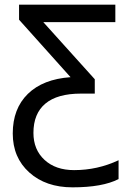

<svg xmlns="http://www.w3.org/2000/svg" viewBox="-20 -556 538 816"><path d="M61 -472.2V-536.1H470.2V-461.9H164.1L382.8 -219.2V-158.2H324.2Q223.6 -158.2 172.9 -115.7Q122.1 -73.2 122.1 8.8Q122.1 80.1 169.2 123.5Q216.3 167 294.9 167Q394.5 167 483.9 125V205.1Q415.5 240.2 288.1 240.2Q174.8 240.2 104.5 177Q34.2 113.8 34.2 11.2Q34.2 -94.2 98.4 -157Q162.6 -219.7 279.8 -228Z"/></svg>

Font: NotoPenekeko
Style: Regular
Weight: 400
Designer: Monotype Design team
Foundry: Monotype Imaging Inc.
Version: Version 1.04